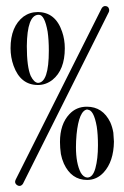

<svg xmlns="http://www.w3.org/2000/svg" viewBox="-20 -608 412 637"><path d="M328 -588Q340 -588 342 -577Q343 -572 341 -568L56 2Q47 14 35 5Q27 -2 32 -12L317 -580Q321 -587 328 -588ZM105 -568Q164 -568 186 -503Q195 -477 195 -448Q195 -376 154 -343Q132 -326 106 -326Q48 -326 25 -390Q15 -418 15 -448Q15 -520 58 -553Q79 -568 105 -568ZM108 -559H107Q70 -557 69 -455Q69 -386 82 -356Q93 -334 106 -333Q142 -334 142 -440Q142 -476 138 -503Q128 -559 109 -559Q108 -559 108 -559ZM268 -254Q321 -254 346 -202Q353 -186 356 -168Q357 -152 358 -138Q357 -72 324 -36Q301 -11 269 -11Q217 -11 192 -65Q185 -81 182 -97Q179 -118 179 -137Q179 -196 210 -229Q233 -254 268 -254ZM270 -244 271 -245H270Q242 -242 234 -162Q232 -139 232 -120Q232 -66 248 -35Q257 -20 269 -19Q269 -19 270 -19Q288 -19 296.5 -50Q305 -81 305 -126Q305 -162 301 -188Q291 -245 270 -244Z"/></svg>

Font: Sagha
Style: Regular
Weight: 400
Designer: MUHAMMAD YONI
Version: Version 001.000